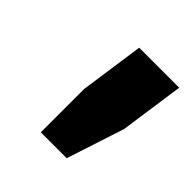

<svg xmlns="http://www.w3.org/2000/svg" viewBox="-94 -754 414 414"><g transform="rotate(45 113.5 -546.5)"><path d="M84 -407V-539L105 -686H227L206 -539L163 -407Z"/></g></svg>

Font: Archivo Narrow
Style: Bold Italic
Weight: 700
Italic angle: -8°
Designer: Hector Gatti
Foundry: Omnibus-Type
Version: Version 3.002